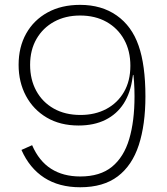

<svg xmlns="http://www.w3.org/2000/svg" viewBox="-20 -784 704 810"><path d="M318 -718.5Q256 -718.5 208.5 -692.5Q161 -666.5 134 -619.8Q107 -573 107 -510.5Q107 -448.5 133 -400.8Q159 -353 206.8 -326Q254.5 -299 319.5 -299Q381 -299 428.5 -324.2Q476 -349.5 503 -396Q530 -442.5 530 -506.5L538 -516L551.5 -468H541L539 -455.5Q530.5 -392 501.8 -347.2Q473 -302.5 425 -278.5Q377 -254.5 311.5 -254.5Q234 -254.5 177.2 -288Q120.5 -321.5 89.5 -379.5Q58.5 -437.5 58.5 -510.5Q58.5 -585.5 90.5 -642.5Q122.5 -699.5 180.8 -731.5Q239 -763.5 318 -763.5ZM318 -763.5Q408.5 -763.5 472.2 -718.8Q536 -674 564.5 -592Q579 -551 586.2 -497.2Q593.5 -443.5 593.5 -377.5Q593.5 -258 565.5 -172Q537.5 -86 476.8 -40Q416 6 318.5 6Q229 6 166.8 -34.2Q104.5 -74.5 70.5 -151.5L115.5 -171.5Q144.5 -104.5 195.5 -72Q246.5 -39.5 318.5 -39.5Q402.5 -39.5 452.5 -80.5Q502.5 -121.5 525 -197Q547.5 -272.5 547.5 -377.5Q547.5 -409 545.5 -439.5Q543.5 -470 537.5 -507.5L530 -506.5Q530 -569.5 503.5 -617.2Q477 -665 429.2 -691.8Q381.5 -718.5 318 -718.5Z"/></svg>

Font: Hepta Slab ExtraLight Light
Style: Regular
Weight: 300
Version: Version 1.100